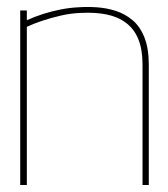

<svg xmlns="http://www.w3.org/2000/svg" viewBox="-20 -531 483 551"><path d="M389 -346V0H407V-345Q407 -392 394.5 -423.5Q382 -455 360.5 -473Q339 -491 313 -499.5Q287 -508 258.5 -510Q230 -512 204 -510Q181 -509 155 -504Q129 -499 104 -491Q79 -483 57 -473V-501H38V0H57V-454Q76 -463 101.5 -471.5Q127 -480 155.5 -486.5Q184 -493 213 -494Q254 -496 286 -489.5Q318 -483 341.5 -465.5Q365 -448 377 -418.5Q389 -389 389 -346Z"/></svg>

Font: Advent Pro Thin
Style: Regular
Weight: 250
Version: Version 3.000